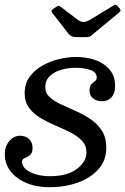

<svg xmlns="http://www.w3.org/2000/svg" viewBox="-20 -770 524 802"><path d="M265 -630.5 200.5 -713.5Q195.5 -720 195 -723.8Q194.5 -727.5 202.5 -733L213 -740Q222.5 -746.5 226 -745.5Q229.5 -744.5 237 -739L304 -688Q317 -678.5 328.5 -678.2Q340 -678 357 -688L452.5 -746Q461.5 -751.5 465 -750Q468.5 -748.5 473.5 -741.5L477.5 -737.5Q483 -731 483.5 -727Q484 -723 475.5 -716L368 -627Q361.5 -621.5 357 -618.2Q352.5 -615 340.5 -615H300.5Q285 -615 277.8 -619.2Q270.5 -623.5 265 -630.5ZM341 -133Q341 -162.5 322.2 -182.2Q303.5 -202 274.2 -216.8Q245 -231.5 212 -245.5Q179 -259.5 149.8 -276.8Q120.5 -294 101.8 -318.8Q83 -343.5 83 -380Q83 -421 104.2 -449.8Q125.5 -478.5 158.5 -496.8Q191.5 -515 228.2 -523.5Q265 -532 296 -532Q369.5 -532 415.2 -500Q461 -468 461 -411Q461 -381 446 -364Q431 -347 407 -347Q383 -347 368.5 -359.2Q354 -371.5 354 -390Q354 -409.5 361.5 -417.8Q369 -426 376.5 -431Q384 -436 384 -446Q384 -469.5 355.8 -478.2Q327.5 -487 296 -487Q264.5 -487 235.5 -478.5Q206.5 -470 187.8 -452Q169 -434 169 -406Q169 -381 187.5 -364.2Q206 -347.5 235 -334Q264 -320.5 296.5 -306.2Q329 -292 358 -272.5Q387 -253 405.5 -224.2Q424 -195.5 424 -152Q424 -100 391.2 -63.2Q358.5 -26.5 304.5 -7.2Q250.5 12 187 12Q132.5 12 90.2 -5.8Q48 -23.5 24 -54.8Q0 -86 0 -126Q0 -158.5 19 -180.8Q38 -203 64 -203Q86.5 -203 101.2 -189.5Q116 -176 116 -152Q116 -130.5 105 -122.2Q94 -114 83 -109.5Q72 -105 72 -95Q72 -76 89 -62.2Q106 -48.5 132.2 -41.2Q158.5 -34 187 -34Q262 -34 301.5 -64.5Q341 -95 341 -133Z"/></svg>

Font: Besley*
Style: Italic
Weight: 400
Italic angle: -13°
Designer: Owen Earl
Foundry: indestructible type*
Version: Version 2.000; ttfautohint (v1.8.3)